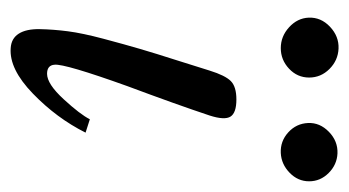

<svg xmlns="http://www.w3.org/2000/svg" viewBox="-167 -478 653 359"><g transform="rotate(90 159.5 -298.5)"><path d="M228 -132Q201 -78 155 -33.5Q109 11 70 8Q52 7 43 -7Q34 -21 34.5 -46.5Q35 -72 38.5 -99Q42 -126 52.5 -165.5Q63 -205 71.5 -234Q80 -263 93 -303.5Q106 -344 112 -364Q121 -393 131.5 -403.5Q142 -414 166 -414Q191 -414 198 -403Q205 -392 196 -364Q175 -301 141 -210Q99 -93 101 -74Q102 -60 118 -60Q137 -60 165.5 -91Q194 -122 203 -140ZM266 -497Q244 -496 227.5 -511Q211 -526 210 -548Q209 -570 226.5 -587Q244 -604 267 -603Q288 -602 303.5 -586.5Q319 -571 319 -550Q319 -529 303 -513.5Q287 -498 266 -497ZM13 -549Q12 -572 30 -589Q48 -606 71 -605Q93 -604 109 -588Q125 -572 125 -550Q125 -528 108.5 -512.5Q92 -497 70 -497Q48 -497 31 -512.5Q14 -528 13 -549Z"/></g></svg>

Font: GFS BodoniClassic
Style: Regular
Weight: 400
Designer: George D. Matthiopoulos
Foundry: George D. Matthiopoulos
Version: Macromedia Fontographer 4.1.5 140901